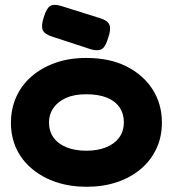

<svg xmlns="http://www.w3.org/2000/svg" viewBox="-20 -734 695 772"><path d="M328 17Q262 17 206.5 -1.5Q151 -20 109.5 -54.5Q68 -89 46 -136Q24 -183 24 -240Q24 -296 45 -343.5Q66 -391 106 -426Q146 -461 201.5 -481Q257 -501 327 -501Q421 -501 488.5 -467Q556 -433 593.5 -374.5Q631 -316 631 -241Q631 -183 608.5 -135.5Q586 -88 545.5 -54Q505 -20 450 -1.5Q395 17 328 17ZM327 -128Q372 -128 406 -141.5Q440 -155 459 -180.5Q478 -206 478 -243Q478 -277 460.5 -302.5Q443 -328 409.5 -341.5Q376 -355 326 -355Q278 -355 245 -340Q212 -325 194.5 -299.5Q177 -274 177 -242Q177 -206 195.5 -180.5Q214 -155 248 -141.5Q282 -128 327 -128ZM348 -535 189 -587Q158 -597 151.5 -614Q145 -631 156 -665Q167 -701 182 -710Q197 -719 226 -710L382 -661Q413 -652 420 -634Q427 -616 415 -582Q405 -547 390.5 -537.5Q376 -528 348 -535Z"/></svg>

Font: Fredoka SemiExpanded SemiBold
Style: Regular
Weight: 600
Width: 6
Designer: Ben Nathan
Foundry: Milena B. Brandão, Ben Nathan
Version: Version 2.001